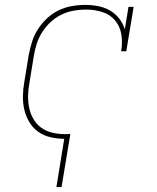

<svg xmlns="http://www.w3.org/2000/svg" viewBox="-20 -558 640 783"><path d="M210 205 242 8Q213 8 185.5 1.5Q158 -5 136 -20.5Q114 -36 100 -59.5Q86 -83 79.5 -109.5Q73 -136 73.5 -165.5Q74 -195 79 -223L97 -333Q102 -360 110.5 -387Q119 -414 134.5 -438.5Q150 -463 171.5 -483Q193 -503 218.5 -515.5Q244 -528 272 -533Q300 -538 327 -538Q354 -538 380 -533Q406 -528 428 -515.5Q450 -503 466 -482.5Q482 -462 489 -438L504 -530H525L495 -349H474Q480 -383 475 -416.5Q470 -450 449.5 -474.5Q429 -499 397 -509Q365 -519 331 -519Q306 -519 280.5 -514.5Q255 -510 231 -498.5Q207 -487 187 -468.5Q167 -450 152.5 -427.5Q138 -405 130 -380Q122 -355 118 -330L100 -220Q95 -194 94.5 -168Q94 -142 99 -118Q104 -94 116.5 -72.5Q129 -51 148.5 -37Q168 -23 193 -17Q218 -11 244 -11Q250 -11 255.5 -11Q261 -11 267 -12L231 205Z"/></svg>

Font: Iosevka Slab ThExObl
Style: Regular
Weight: 100
Width: 7
Italic angle: -9°
Monospace: yes
Designer: Belleve Invis
Foundry: Belleve Invis
Version: Version 11.1.1; ttfautohint (v1.8.3)